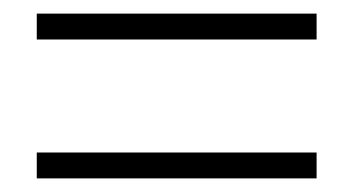

<svg xmlns="http://www.w3.org/2000/svg" viewBox="-20 -471 519 282"><path d="M34 -413V-451H445V-413ZM34 -209V-247H445V-209Z"/></svg>

Font: Toshiba Sans Light
Style: Regular
Weight: 300
Designer: Paul D. Hunt
Foundry: Toshiba Corporation
Version: Version 2.020;PS 2.0;hotconv 1.0.86;makeotf.lib2.5.63406